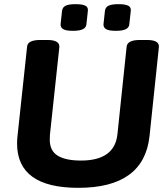

<svg xmlns="http://www.w3.org/2000/svg" viewBox="-20 -894 806 922"><path d="M356 8Q62 8 62 -205Q62 -213 62.5 -222Q63 -231 64 -240L110 -669Q112 -702 173 -702H208Q267 -702 265 -668L220 -249Q220 -243 219.5 -237.5Q219 -232 219 -223Q219 -170 257 -146.5Q295 -123 369 -123Q531 -123 544 -250L588 -669Q591 -702 651 -702H686Q746 -702 743 -668L698 -240Q671 8 356 8ZM536 -746Q503 -746 489.5 -754Q476 -762 477 -778L484 -842Q486 -859 501 -866.5Q516 -874 549 -874Q582 -874 596 -866.5Q610 -859 608 -842L601 -778Q600 -762 584.5 -754Q569 -746 536 -746ZM330 -746Q297 -746 283.5 -754Q270 -762 271 -778L278 -842Q280 -859 295 -866.5Q310 -874 343 -874Q376 -874 390 -866.5Q404 -859 402 -842L395 -778Q394 -762 378.5 -754Q363 -746 330 -746Z"/></svg>

Font: Asap Semi Expanded Semi Expanded Regular
Style: Bold Italic
Weight: 700
Width: 6
Italic angle: -6°
Designer: Pablo Cosgaya
Foundry: Omnibus-Type
Version: Version 3.001; ttfautohint (v1.8.4.7-5d5b)